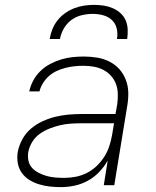

<svg xmlns="http://www.w3.org/2000/svg" viewBox="-20 -760 640 788"><path d="M230 8Q207 8 184.5 5.5Q162 3 140.5 -3.5Q119 -10 100.5 -21.5Q82 -33 69.5 -50.5Q57 -68 53 -90.5Q49 -113 53 -137Q58 -163 71.5 -188Q85 -213 106.5 -231.5Q128 -250 154 -262Q180 -274 206.5 -280.5Q233 -287 259.5 -289.5Q286 -292 312 -292H454L461 -331Q464 -352 463.5 -374Q463 -396 456 -415Q449 -434 435.5 -449Q422 -464 403.5 -473.5Q385 -483 364 -486.5Q343 -490 321 -490Q303 -490 285 -488Q267 -486 249 -481.5Q231 -477 213.5 -469Q196 -461 181.5 -448.5Q167 -436 156.5 -419Q146 -402 142 -385H100Q105 -408 116.5 -429.5Q128 -451 146 -468.5Q164 -486 186 -497.5Q208 -509 231 -516Q254 -523 277.5 -525.5Q301 -528 324 -528Q352 -528 379 -523.5Q406 -519 429.5 -507Q453 -495 470 -476Q487 -457 496.5 -432Q506 -407 506.5 -379.5Q507 -352 502 -324L449 0H406L422 -101Q408 -76 387 -54Q366 -32 340 -18Q314 -4 286 2Q258 8 230 8ZM244 -30Q267 -30 290.5 -34.5Q314 -39 336 -50Q358 -61 376 -78Q394 -95 407.5 -116Q421 -137 428.5 -160Q436 -183 440 -206L448 -254H313Q291 -254 269.5 -252.5Q248 -251 226.5 -246Q205 -241 183.5 -232.5Q162 -224 143 -210.5Q124 -197 112 -177Q100 -157 96 -136Q93 -117 97 -99.5Q101 -82 112.5 -70Q124 -58 140 -50Q156 -42 172.5 -37.5Q189 -33 207.5 -31.5Q226 -30 244 -30ZM184 -600Q187 -620 195 -640Q203 -660 216.5 -677Q230 -694 248 -706.5Q266 -719 285.5 -726.5Q305 -734 325.5 -737Q346 -740 366 -740Q386 -740 405.5 -737Q425 -734 442.5 -726.5Q460 -719 474 -706.5Q488 -694 495.5 -677Q503 -660 504 -640Q505 -620 502 -600H460Q464 -622 459 -643Q454 -664 439 -678Q424 -692 403 -697.5Q382 -703 360 -703Q338 -703 315 -697.5Q292 -692 273 -678Q254 -664 242 -643Q230 -622 226 -600Z"/></svg>

Font: Iosevka XLt Ex Obl
Style: Regular
Weight: 200
Width: 7
Italic angle: -9°
Monospace: yes
Designer: Belleve Invis
Foundry: Belleve Invis
Version: Version 32.5.0; ttfautohint (v1.8.4)